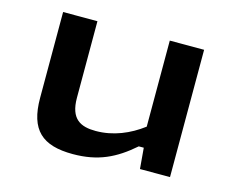

<svg xmlns="http://www.w3.org/2000/svg" viewBox="-82 -650 942 778"><g transform="rotate(15 389.0 -261.0)"><path d="M93 -534V-174C93 -39.5 151 12 279.5 12C385.5 12 455.5 -22.5 530 -87.5H551L558.5 0H684.5V-534H540.5V-173C485 -131 418.5 -102.5 345 -102.5C281.5 -102.5 237 -123.5 237 -213V-534Z"/></g></svg>

Font: Monaspace Neon Wide
Style: Bold
Weight: 700
Width: 7
Designer: Riley Cran & the Lettermatic Team
Foundry: Lettermatic
Version: Version 1.000 (Monaspace Neon)